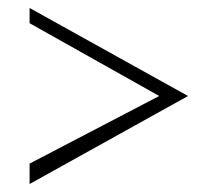

<svg xmlns="http://www.w3.org/2000/svg" viewBox="-20 -522 551 480"><path d="M54 -62 450 -282 54 -502V-464L378 -282L54 -113Z"/></svg>

Font: Charger Sport
Style: HLExt
Weight: 100
Designer: Jasper
Foundry: Cannot Into Space Fonts
Version: Version 1.1